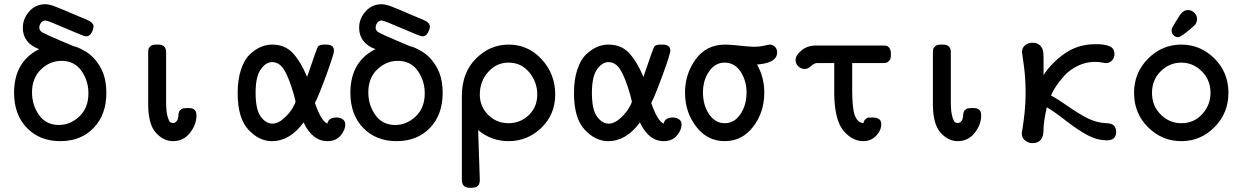

<svg xmlns="http://www.w3.org/2000/svg" viewBox="-20 -657 5814 899"><path d="M45.9 -222.2Q45.9 -368.2 163.1 -426.8Q86.9 -455.6 86.9 -526.9Q86.9 -569.8 116.9 -603.5Q147 -637.2 191.9 -637.2Q195.8 -637.2 200 -636.7Q204.1 -636.2 208 -635.5Q211.9 -634.8 217.5 -633.3Q223.1 -631.8 228 -630.4Q232.9 -628.9 241.9 -625Q251 -621.1 259 -618.2Q267.1 -615.2 281.5 -609.1Q295.9 -603 308.3 -597.4Q320.8 -591.8 342.3 -583Q363.8 -574.2 383.8 -565.9Q418 -551.8 418 -533.2Q418 -521 408.9 -503.9Q399.9 -486.8 382.8 -486.8Q373 -486.8 288.1 -523.9Q203.1 -561 192.9 -561Q179.7 -561 171.9 -550.5Q164.1 -540 164.1 -527.8Q164.1 -513.7 178 -505.4Q191.9 -497.1 265.1 -465.8Q300.3 -450.7 321.8 -441.9L328.1 -439.9Q335 -438 342 -435.5Q349.1 -433.1 360.1 -427.5Q371.1 -421.9 381.6 -415.5Q392.1 -409.2 404.1 -399.2Q416 -389.2 426 -377.2Q436 -365.2 446 -349.1Q456.1 -333 463.1 -314.5Q470.2 -295.9 474.1 -272Q478 -248 478 -222.2Q478 -120.1 418.5 -58.1Q358.9 3.9 262.2 3.9Q166 3.9 106 -58.1Q45.9 -120.1 45.9 -222.2ZM129.9 -224.1Q129.9 -165 162.8 -118.4Q195.8 -71.8 255.9 -71.8Q309.1 -71.8 351.6 -111.8Q394 -151.9 394 -220.2Q394 -279.3 361.1 -325.7Q328.1 -372.1 268.1 -372.1Q213.9 -372.1 171.9 -332Q129.9 -292 129.9 -224.1Z M673.8 -170.9V-407.2Q673.8 -420.4 675.3 -427.2Q676.8 -434.1 685.3 -441.2Q693.8 -448.2 710.9 -448.2H721.7Q757.8 -448.2 757.8 -412.1V-173.8Q757.8 -112.8 775.9 -85Q785.6 -81.1 789.1 -81.1Q811 -81.1 814.9 -111.8Q814.9 -112.8 815.4 -118.4Q815.9 -124 816.4 -126Q816.9 -127.9 818.4 -133.1Q819.8 -138.2 822.8 -140.6Q825.7 -143.1 829.3 -146Q833 -148.9 839.4 -149.9Q845.7 -150.9 854 -150.9H865.7Q899.9 -150.9 899.9 -117.2Q899.9 -73.2 869.4 -34.7Q838.9 3.9 790 3.9Q745.1 3.9 709.5 -35.9Q673.8 -75.7 673.8 -170.9Z M1092.8 -221.2Q1092.8 -284.2 1108.4 -331.1Q1124 -377.9 1149.4 -401.9Q1174.8 -425.8 1200.7 -437Q1226.6 -448.2 1253.9 -448.2Q1314.9 -448.2 1351.8 -407.7Q1388.7 -367.2 1418 -296.9Q1464.8 -435.1 1468.8 -439Q1476.6 -447.8 1496.6 -448.2H1507.8Q1543.9 -448.2 1543.9 -419.9Q1543.9 -404.8 1509.3 -309.3Q1474.6 -213.9 1454.6 -174.8Q1483.4 -90.8 1512.7 -78.1Q1518.6 -106.9 1555.7 -106.9Q1572.8 -106.9 1584.7 -98.4Q1596.7 -89.8 1596.7 -74.2Q1596.7 -48.3 1574.7 -22.2Q1552.7 3.9 1513.7 3.9Q1442.9 3.9 1401.9 -83H1400.9Q1336.9 3.9 1252.9 3.9Q1192.9 3.9 1142.8 -50Q1092.8 -104 1092.8 -221.2ZM1176.8 -222.2Q1176.8 -143.1 1201.2 -110.6Q1225.6 -78.1 1254.9 -78.1Q1281.7 -78.1 1308.8 -102.5Q1335.9 -127 1349.9 -150.9Q1363.8 -174.8 1363.8 -182.1Q1363.8 -184.1 1356 -213.9Q1332 -295.9 1309.8 -331.1Q1287.6 -366.2 1253.9 -366.2Q1225.1 -366.2 1200.9 -332.3Q1176.8 -298.3 1176.8 -222.2Z M1620.6 -222.2Q1620.6 -368.2 1737.8 -426.8Q1661.6 -455.6 1661.6 -526.9Q1661.6 -569.8 1691.7 -603.5Q1721.7 -637.2 1766.6 -637.2Q1770.5 -637.2 1774.7 -636.7Q1778.8 -636.2 1782.7 -635.5Q1786.6 -634.8 1792.2 -633.3Q1797.9 -631.8 1802.7 -630.4Q1807.6 -628.9 1816.7 -625Q1825.7 -621.1 1833.7 -618.2Q1841.8 -615.2 1856.2 -609.1Q1870.6 -603 1883.1 -597.4Q1895.5 -591.8 1917 -583Q1938.5 -574.2 1958.5 -565.9Q1992.7 -551.8 1992.7 -533.2Q1992.7 -521 1983.6 -503.9Q1974.6 -486.8 1957.5 -486.8Q1947.8 -486.8 1862.8 -523.9Q1777.8 -561 1767.6 -561Q1754.4 -561 1746.6 -550.5Q1738.8 -540 1738.8 -527.8Q1738.8 -513.7 1752.7 -505.4Q1766.6 -497.1 1839.8 -465.8Q1875 -450.7 1896.5 -441.9L1902.8 -439.9Q1909.7 -438 1916.7 -435.5Q1923.8 -433.1 1934.8 -427.5Q1945.8 -421.9 1956.3 -415.5Q1966.8 -409.2 1978.8 -399.2Q1990.7 -389.2 2000.7 -377.2Q2010.7 -365.2 2020.8 -349.1Q2030.8 -333 2037.8 -314.5Q2044.9 -295.9 2048.8 -272Q2052.7 -248 2052.7 -222.2Q2052.7 -120.1 1993.2 -58.1Q1933.6 3.9 1836.9 3.9Q1740.7 3.9 1680.7 -58.1Q1620.6 -120.1 1620.6 -222.2ZM1704.6 -224.1Q1704.6 -165 1737.5 -118.4Q1770.5 -71.8 1830.6 -71.8Q1883.8 -71.8 1926.3 -111.8Q1968.8 -151.9 1968.8 -220.2Q1968.8 -279.3 1935.8 -325.7Q1902.8 -372.1 1842.8 -372.1Q1788.6 -372.1 1746.6 -332Q1704.6 -292 1704.6 -224.1Z M2142.6 185.1V-207Q2142.6 -316.9 2208.5 -382.6Q2274.4 -448.2 2361.8 -448.2Q2452.6 -448.2 2516.1 -379.6Q2579.6 -311 2579.6 -214.8Q2579.6 -120.6 2514.6 -58.3Q2449.7 3.9 2361.8 3.9Q2280.8 3.9 2218.8 -47.9L2226.6 185.1Q2227.5 222.2 2189.5 222.2H2178.7Q2142.6 222.2 2142.6 185.1ZM2226.6 -213.9Q2226.6 -158.7 2265.6 -119.4Q2304.7 -80.1 2361.8 -80.1Q2416 -80.1 2455.8 -117.9Q2495.6 -155.8 2495.6 -214.8Q2495.6 -272.9 2458 -318.4Q2420.4 -363.8 2360.8 -363.8Q2304.7 -363.8 2265.6 -319.8Q2226.6 -275.9 2226.6 -213.9Z M2667.5 -221.2Q2667.5 -284.2 2683.1 -331.1Q2698.7 -377.9 2724.1 -401.9Q2749.5 -425.8 2775.4 -437Q2801.3 -448.2 2828.6 -448.2Q2889.6 -448.2 2926.5 -407.7Q2963.4 -367.2 2992.7 -296.9Q3039.6 -435.1 3043.5 -439Q3051.3 -447.8 3071.3 -448.2H3082.5Q3118.7 -448.2 3118.7 -419.9Q3118.7 -404.8 3084 -309.3Q3049.3 -213.9 3029.3 -174.8Q3058.1 -90.8 3087.4 -78.1Q3093.3 -106.9 3130.4 -106.9Q3147.5 -106.9 3159.4 -98.4Q3171.4 -89.8 3171.4 -74.2Q3171.4 -48.3 3149.4 -22.2Q3127.4 3.9 3088.4 3.9Q3017.6 3.9 2976.6 -83H2975.6Q2911.6 3.9 2827.6 3.9Q2767.6 3.9 2717.5 -50Q2667.5 -104 2667.5 -221.2ZM2751.5 -222.2Q2751.5 -143.1 2775.9 -110.6Q2800.3 -78.1 2829.6 -78.1Q2856.4 -78.1 2883.5 -102.5Q2910.6 -127 2924.6 -150.9Q2938.5 -174.8 2938.5 -182.1Q2938.5 -184.1 2930.7 -213.9Q2906.7 -295.9 2884.5 -331.1Q2862.3 -366.2 2828.6 -366.2Q2799.8 -366.2 2775.6 -332.3Q2751.5 -298.3 2751.5 -222.2Z M3187.5 -223.1Q3187.5 -311 3237.5 -379.6Q3287.6 -448.2 3375.5 -448.2Q3399.4 -448.2 3444.8 -443.1Q3490.2 -438 3513.2 -438Q3537.1 -438 3558.3 -443.1Q3579.6 -448.2 3583.5 -448.2Q3597.7 -448.2 3608.2 -438.2Q3618.7 -428.2 3618.7 -412.1Q3618.7 -361.3 3524.4 -355Q3558.6 -295.9 3558.6 -223.1Q3558.6 -131.3 3506.6 -63.7Q3454.6 3.9 3373.5 3.9Q3292.5 3.9 3240 -63.7Q3187.5 -131.3 3187.5 -223.1ZM3271.5 -224.1Q3271.5 -165 3300 -122.6Q3328.6 -80.1 3373.5 -80.1Q3418.5 -80.1 3447 -122.6Q3475.6 -165 3475.6 -224.1Q3475.6 -278.3 3448 -321Q3420.4 -363.8 3372.6 -363.8Q3328.6 -363.8 3300 -322.5Q3271.5 -281.2 3271.5 -224.1Z M3705.1 -376Q3705.1 -397.9 3732.7 -420.9Q3760.3 -443.8 3799.3 -443.8H4113.3Q4124.5 -443.8 4131.3 -442.4Q4138.2 -440.9 4144.8 -431.9Q4151.4 -422.9 4151.4 -405.8V-397.9Q4151.4 -381.8 4144.3 -373.5Q4137.2 -365.2 4130.9 -363.5Q4124.5 -361.8 4115.2 -361.8H3970.2V-235.8Q3970.2 -147 3983.2 -115Q3996.1 -83 4022.5 -80.1Q4025.4 -93.3 4033 -99.6Q4040.5 -106 4045.4 -106.4Q4050.3 -106.9 4062.5 -106.9H4064.5Q4106.4 -106.9 4106.4 -76.2Q4106.4 -46.4 4082.3 -21.2Q4058.1 3.9 4022.5 3.9Q3970.7 3.9 3929.9 -44.4Q3889.2 -92.8 3886.2 -210V-361.8H3807.1Q3792 -361.8 3777.6 -347.9Q3763.2 -334 3747.3 -334Q3731.4 -334 3718.3 -345.9Q3705.1 -357.9 3705.1 -376Z M4348.1 -170.9V-407.2Q4348.1 -420.4 4349.6 -427.2Q4351.1 -434.1 4359.6 -441.2Q4368.2 -448.2 4385.3 -448.2H4396Q4432.1 -448.2 4432.1 -412.1V-173.8Q4432.1 -112.8 4450.2 -85Q4460 -81.1 4463.4 -81.1Q4485.4 -81.1 4489.3 -111.8Q4489.3 -112.8 4489.7 -118.4Q4490.2 -124 4490.7 -126Q4491.2 -127.9 4492.7 -133.1Q4494.1 -138.2 4497.1 -140.6Q4500 -143.1 4503.7 -146Q4507.3 -148.9 4513.7 -149.9Q4520 -150.9 4528.3 -150.9H4540Q4574.2 -150.9 4574.2 -117.2Q4574.2 -73.2 4543.7 -34.7Q4513.2 3.9 4464.4 3.9Q4419.4 3.9 4383.8 -35.9Q4348.1 -75.7 4348.1 -170.9Z M4764.2 -33.2Q4764.2 -35.2 4768.6 -61Q4772.9 -86.9 4777.6 -130.9Q4782.2 -174.8 4782.2 -221.2Q4782.2 -293 4773.7 -352.1Q4765.1 -411.1 4765.1 -413.1Q4765.1 -433.1 4780 -445.1Q4794.9 -457 4814.9 -457Q4836.9 -457 4850.1 -444.1Q4863.3 -431.2 4865.2 -410.2Q4866.2 -402.3 4866.2 -386.2V-305.2Q4904.3 -364.3 4966.3 -407.2Q5028.3 -450.2 5110.4 -450.2Q5153.3 -450.2 5175.8 -440.2Q5198.2 -430.2 5198.2 -403.8Q5198.2 -386.7 5187.3 -374.3Q5176.3 -361.8 5158.2 -361.8Q5152.3 -361.8 5138.2 -364.5Q5124 -367.2 5106.9 -367.2Q5064 -367.2 5026.1 -348.6Q4988.3 -330.1 4963.1 -302Q4938 -273.9 4923.6 -251.5Q4909.2 -229 4900.9 -210Q4931.6 -193.8 4981.4 -158.9Q5031.2 -124 5073.2 -103Q5115.2 -82 5160.2 -80.1Q5206.1 -80.1 5206.1 -40Q5206.1 0 5163.1 0Q5117.2 0 5072.3 -23.9Q5027.3 -47.9 4970.7 -92Q4914.1 -136.2 4881.3 -154.8Q4866.2 -85.9 4866.2 -50.8Q4866.2 13.2 4814.9 13.2Q4794.9 13.2 4779.5 0.5Q4764.2 -12.2 4764.2 -33.2Z M5290 -222.2Q5290 -316.4 5355.5 -382.3Q5420.9 -448.2 5511 -448.2Q5601.1 -448.2 5666.5 -383.1Q5731.9 -317.9 5731.9 -222.2Q5731.9 -127.9 5667 -62Q5602.1 3.9 5511.2 3.9Q5421.4 3.9 5355.7 -61Q5290 -126 5290 -222.2ZM5511.2 -80.1Q5570.3 -80.1 5609.1 -122.6Q5647.9 -165 5647.9 -222.2Q5647.9 -283.2 5606.9 -323.5Q5565.9 -363.8 5511 -363.8Q5456.1 -363.8 5415 -323.5Q5374 -283.2 5374 -222.2Q5374 -161.1 5415 -120.6Q5456.1 -80.1 5511.2 -80.1ZM5465.8 -514.2Q5465.8 -516.1 5466.3 -518.6Q5466.8 -521 5467.5 -522.9Q5468.3 -524.9 5469.7 -528.6Q5471.2 -532.2 5472.7 -534.7Q5474.1 -537.1 5477.1 -542Q5480 -546.9 5482.4 -551Q5484.9 -555.2 5490 -563Q5495.1 -570.8 5499 -577.1L5501 -580.1Q5502.9 -584 5503.9 -585.4Q5504.9 -586.9 5508.1 -590.6Q5511.2 -594.2 5513.2 -596.7Q5515.1 -599.1 5518.6 -601.6Q5522 -604 5525.4 -606Q5528.8 -607.9 5533.4 -608.9Q5538.1 -609.9 5543 -609.9Q5560.1 -609.9 5572.5 -596.9Q5585 -584 5585 -567.9Q5585 -562 5583 -555.9Q5581.1 -549.8 5579.1 -545.9Q5577.1 -542 5570.6 -535.9Q5564 -529.8 5559.6 -526.4Q5555.2 -522.9 5544.2 -513.4Q5533.2 -503.9 5525.9 -499Q5503.9 -482.9 5496.1 -482.9Q5483.9 -482.9 5474.9 -491.9Q5465.8 -501 5465.8 -514.2Z"/></svg>

Font: CMU Typewriter Text
Style: Bold
Weight: 700
Version: Version 0.7.0